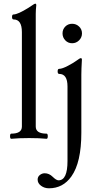

<svg xmlns="http://www.w3.org/2000/svg" viewBox="-20 -745 528 1036"><path d="M34.2 0ZM422.4 -564.9Q422.4 -543 406.7 -527.3Q391.1 -511.7 369.1 -511.7Q347.2 -511.7 332.3 -527.3Q317.4 -543 317.4 -564.9Q317.4 -586.9 332.3 -601.8Q347.2 -616.7 369.1 -616.7Q391.1 -616.7 406.7 -601.8Q422.4 -586.9 422.4 -564.9ZM418.9 -28.8Q418.9 131.8 365.2 207Q319.8 271 244.1 271Q219.7 271 201.4 257.3Q183.1 243.7 183.1 224.1Q183.1 208.5 195.1 199.2Q207 189.9 221.2 189.9Q245.1 189.9 264.4 209Q283.7 228 295.9 228Q344.2 228 344.2 124V-278.8Q344.2 -346.2 299.3 -346.2Q291 -346.2 291 -359.9Q291 -373.5 299.3 -373.5Q315.4 -373.5 346.9 -390.1Q378.4 -406.7 394.5 -418.9Q410.6 -431.2 416 -431.2Q421.9 -431.2 421.9 -423.3Q418.9 -370.6 418.9 -342.3ZM172.9 -62Q172.9 -23.9 231 -23.9Q237.8 -23.9 237.8 -10Q237.8 3.9 231 3.9Q193.4 0 137 0Q80.6 0 41 3.9Q34.2 3.9 34.2 -10Q34.2 -23.9 41 -23.9Q98.1 -23.9 98.1 -62V-571.8Q98.1 -640.1 53.2 -640.1Q44.9 -640.1 44.9 -653.6Q44.9 -667 53.2 -667Q75.7 -667 133.8 -703.1Q150.4 -713.4 158.2 -719.2Q166 -725.1 170.9 -725.1Q175.8 -725.1 175.8 -717.8Q172.9 -689.9 172.9 -670.4Z"/></svg>

Font: Junicode
Style: Regular
Weight: 400
Designer: Peter S. Baker
Foundry: Briery Creek Software
Version: Version 0.7.2